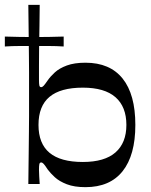

<svg xmlns="http://www.w3.org/2000/svg" viewBox="-41 -760 623 793"><path d="M312 13Q266 13 235 1Q204 -11 185.5 -28Q167 -45 156 -60Q145 -77 139.5 -83Q134 -89 129 -89Q123 -89 121.5 -82Q120 -75 120 -58Q120 -47 121 -31.5Q122 -16 123 0H76Q77 -74 77.5 -127Q78 -180 78.5 -217.5Q79 -255 79 -281.5Q79 -308 79 -329.5Q79 -351 79 -372Q79 -393 79 -413.5Q79 -434 79 -460.5Q79 -487 78.5 -524Q78 -561 77.5 -613.5Q77 -666 76 -740H123Q123 -699 122 -654Q121 -609 120.5 -566Q120 -523 120 -488Q120 -453 120 -431Q120 -414 121.5 -407Q123 -400 129 -400Q134 -400 139.5 -406Q145 -412 156 -428Q167 -444 185.5 -461Q204 -478 235 -489.5Q266 -501 312 -501Q413 -501 465.5 -435.5Q518 -370 518 -244Q518 -119 465.5 -53Q413 13 312 13ZM301 -91Q391 -91 436 -130.5Q481 -170 481 -244Q481 -319 436 -358.5Q391 -398 301 -398Q209 -398 163.5 -360Q118 -322 118 -244Q118 -167 163.5 -129Q209 -91 301 -91ZM-21 -568V-609Q10 -608 40 -607.5Q70 -607 100 -607Q131 -607 161.5 -607.5Q192 -608 222 -609V-568Q192 -570 161.5 -570Q131 -570 100 -570Q70 -570 39.5 -570Q9 -570 -21 -568Z"/></svg>

Font: Ojuju SemiBold
Style: Regular
Weight: 600
Designer: Chisaokwu Joboson, Mirko Velimirovic
Foundry: Udi Foundry
Version: Version 1.000